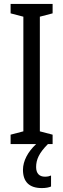

<svg xmlns="http://www.w3.org/2000/svg" viewBox="-20 -800 323 978"><path d="M164 51C164 13 179 -21 224 -66H248V-114L183 -131V-715L248 -732V-780H34V-732L99 -715V-131L34 -114V-66H164C122 -27 97 20 97 65C97 126 129 158 193 158C213 158 229 155 240 150V94C233 97 224 100 209 100C180 100 164 83 164 51Z"/></svg>

Font: Noto Sans Malayalam UI ExtraCondensed
Style: Regular
Weight: 400
Width: 2
Designer: Jelle Bosma - Monotype Design Team
Foundry: Monotype Imaging Inc.
Version: Version 2.104